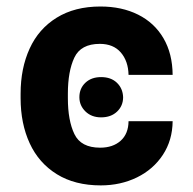

<svg xmlns="http://www.w3.org/2000/svg" viewBox="-20 -557 591 587"><path d="M289.1 -321.3Q319.3 -321.3 337.4 -304Q355.5 -286.6 356.4 -259.8Q356.4 -233.4 337.9 -215.8Q319.3 -198.2 289.1 -198.2Q259.8 -198.2 241.2 -216.3Q222.7 -234.4 222.7 -259.8Q222.7 -286.6 241 -304Q259.3 -321.3 289.1 -321.3ZM43 -256.8V-270.5Q43 -348.1 70.6 -408.4Q98.1 -468.8 153.3 -502.9Q208.5 -537.1 287.1 -537.1Q352.5 -537.1 402.3 -512.2Q452.1 -487.3 479.7 -440.2Q507.3 -393.1 507.8 -328.1H373Q372.1 -370.1 349.4 -396.5Q326.7 -422.9 285.2 -422.9Q227.1 -422.9 207.3 -380.9Q187.5 -338.9 187.5 -270.5V-256.8Q187.5 -188.5 207.5 -147Q227.5 -105.5 286.1 -105.5Q325.2 -105.5 348.9 -126.7Q372.6 -147.9 373 -186.5H507.8Q507.3 -128.4 478 -83.7Q448.7 -39.1 398.7 -14.6Q348.6 9.8 288.1 9.8Q209 9.8 153.8 -24.4Q98.6 -58.6 70.8 -118.9Q43 -179.2 43 -256.8Z"/></svg>

Font: Pretendard
Style: Bold
Weight: 700
Designer: Base glyphs from Inter by Rasmus Andersson; Hangeul glyphs from Noto Sans CJK(Source Han Sans) by Jang Soo-young and Kan
Foundry: Kil Hyung-jin
Version: Version 1.309